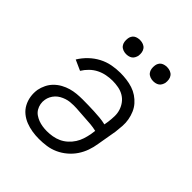

<svg xmlns="http://www.w3.org/2000/svg" viewBox="-202 -864 1004 1004"><g transform="rotate(45 300.0 -362.0)"><path d="M248 8Q222 8 197 4Q172 0 149 -9Q126 -18 107 -33.5Q88 -49 76.5 -70.5Q65 -92 61 -117Q57 -142 61 -168Q65 -189 75 -209.5Q85 -230 101 -246Q117 -262 137 -273Q157 -284 178 -290Q199 -296 220.5 -298Q242 -300 263 -300Q285 -300 307 -299.5Q329 -299 350.5 -298Q372 -297 393.5 -295Q415 -293 436 -288L440 -312Q443 -334 443.5 -356Q444 -378 437.5 -398Q431 -418 418.5 -434.5Q406 -451 388 -461.5Q370 -472 348.5 -476Q327 -480 305 -480Q283 -480 260 -475.5Q237 -471 216 -460.5Q195 -450 177.5 -433Q160 -416 148 -396L90 -422Q107 -450 131 -473Q155 -496 183.5 -511Q212 -526 243 -532Q274 -538 305 -538Q328 -538 351.5 -535Q375 -532 396.5 -525Q418 -518 436.5 -505.5Q455 -493 469.5 -476.5Q484 -460 493 -439Q502 -418 506 -395.5Q510 -373 508.5 -349.5Q507 -326 504 -302L485 -192Q481 -165 471.5 -138Q462 -111 446 -87Q430 -63 407 -43.5Q384 -24 357.5 -12Q331 0 303 4Q275 8 248 8ZM248 -50Q268 -50 289 -53.5Q310 -57 329.5 -66Q349 -75 365.5 -90Q382 -105 393.5 -123Q405 -141 411.5 -161Q418 -181 422 -202L426 -230Q405 -235 383.5 -237Q362 -239 340 -240Q318 -241 296 -243Q274 -245 252 -245Q239 -245 225.5 -243.5Q212 -242 198.5 -237.5Q185 -233 172.5 -226Q160 -219 150 -208.5Q140 -198 133.5 -185Q127 -172 125 -159Q122 -143 125 -127Q128 -111 136 -97.5Q144 -84 157 -75Q170 -66 184.5 -60.5Q199 -55 215.5 -52.5Q232 -50 248 -50ZM456 -628Q444 -628 432.5 -632.5Q421 -637 414 -646Q407 -655 405 -667.5Q403 -680 405 -693Q406 -701 410.5 -709.5Q415 -718 422.5 -723Q430 -728 439 -730Q448 -732 456 -732Q469 -732 480.5 -727.5Q492 -723 499 -714Q506 -705 508 -692.5Q510 -680 508 -667Q506 -659 501.5 -650.5Q497 -642 489.5 -637Q482 -632 473.5 -630Q465 -628 456 -628ZM256 -628Q244 -628 232.5 -632.5Q221 -637 214 -646Q207 -655 205 -667.5Q203 -680 205 -693Q206 -701 210.5 -709.5Q215 -718 222.5 -723Q230 -728 239 -730Q248 -732 256 -732Q269 -732 280.5 -727.5Q292 -723 299 -714Q306 -705 308 -692.5Q310 -680 308 -667Q306 -659 301.5 -650.5Q297 -642 289.5 -637Q282 -632 273.5 -630Q265 -628 256 -628Z"/></g></svg>

Font: Iosevka Curly Slab LtEx
Style: Italic
Weight: 300
Width: 7
Italic angle: -9°
Monospace: yes
Designer: Belleve Invis
Foundry: Belleve Invis
Version: Version 11.1.0; ttfautohint (v1.8.3)